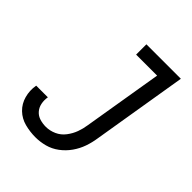

<svg xmlns="http://www.w3.org/2000/svg" viewBox="-207 -858 989 989"><g transform="rotate(45 288.0 -363.5)"><path d="M217 8Q251 8 285 -1Q319 -10 348.5 -32Q378 -54 399 -84Q420 -114 431.5 -147Q443 -180 448 -214L534 -735H283V-660H436L364 -226Q360 -198 350 -170.5Q340 -143 321 -118Q302 -93 274 -80.5Q246 -68 217 -68Q194 -68 172.5 -74.5Q151 -81 136.5 -97.5Q122 -114 117.5 -136.5Q113 -159 117 -182V-183H32V-182Q25 -142 35.5 -103.5Q46 -65 73.5 -38.5Q101 -12 139 -2Q177 8 217 8Z"/></g></svg>

Font: Iosevka Sparkle
Style: Italic
Weight: 400
Italic angle: -9°
Designer: Belleve Invis
Foundry: Belleve Invis
Version: Version 4.5.0; ttfautohint (v1.8.3)